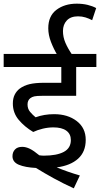

<svg xmlns="http://www.w3.org/2000/svg" viewBox="-20 -916 545 1046"><path d="M271 -222Q242 -222 213 -215Q184 -208 161 -197Q114 -225 82 -263Q50 -301 50 -352Q50 -380 60 -400Q70 -420 87 -433Q110 -450 141 -457.5Q172 -465 221 -465H314V-551H0V-622H505V-551H395V-394H211Q180 -394 167 -391Q154 -388 145 -381Q130 -369 130 -347Q130 -323 144 -306.5Q158 -290 174 -277Q220 -294 275 -294Q349 -294 398 -256.5Q447 -219 447 -154Q447 -89 405.5 -51.5Q364 -14 289 -4Q318 8 349.5 19Q381 30 415 40L382 110Q325 84 273 55.5Q221 27 176 -1Q117 -4 82.5 -18.5Q48 -33 48 -65Q48 -87 61.5 -101.5Q75 -116 101 -116Q121 -116 142.5 -105.5Q164 -95 194 -70Q208 -68 219 -68Q289 -68 327.5 -88.5Q366 -109 366 -153Q366 -186 341.5 -204Q317 -222 271 -222ZM293 -615Q272 -650 257.5 -688Q243 -726 243 -762Q243 -829 287.5 -862.5Q332 -896 398 -896Q430 -896 457 -889.5Q484 -883 504 -872L482 -806Q465 -815 446 -821Q427 -827 405 -827Q365 -827 344 -804.5Q323 -782 323 -747Q323 -714 336.5 -682.5Q350 -651 375 -615Z"/></svg>

Font: Go Noto Current
Style: Regular
Weight: 400
Designer: Monotype Design Team
Foundry: Monotype Imaging Inc.
Version: Version 2.007; ttfautohint (v1.8) -l 8 -r 50 -G 200 -x 14 -D